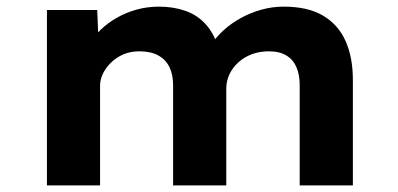

<svg xmlns="http://www.w3.org/2000/svg" viewBox="-20 -561 1204 581"><path d="M122 0V-530.7H274.2L278.8 -418.8L249.5 -426.3Q263.3 -450.3 284.7 -471Q306.1 -491.7 333.6 -507.3Q361 -522.9 393.2 -531.9Q425.4 -540.9 461.6 -540.9Q504.9 -540.9 541.6 -528Q578.3 -515.2 604.2 -485.6Q630.2 -456.1 643.9 -407.1L611.3 -411.4L619.4 -426.6Q634.9 -449.9 657.5 -470.3Q680.2 -490.6 709.1 -506.6Q738 -522.5 770.9 -531.7Q803.7 -540.9 838.6 -540.9Q912 -540.9 958.2 -513.3Q1004.3 -485.7 1026.1 -436Q1047.8 -386.3 1047.8 -319.6V0H886.9V-303.3Q886.9 -335.1 877 -357.8Q867.1 -380.6 846.6 -393.1Q826 -405.7 793.8 -405.7Q766.2 -405.7 742.6 -397.1Q719 -388.4 701.5 -372.5Q683.9 -356.6 674.3 -336.2Q664.7 -315.8 664.7 -292.3V0H503.8V-304.1Q503.8 -335.2 492.7 -358Q481.6 -380.7 459 -393.2Q436.5 -405.7 401.5 -405.7Q375 -405.7 353.6 -396.6Q332.2 -387.4 316.1 -371.7Q300.1 -356.1 291.5 -338.2Q282.8 -320.3 282.8 -301.1V0Z"/></svg>

Font: Lexend Exa
Style: Regular
Weight: 400
Designer: Bonnie Shaver-Troup, Thomas Jockin
Foundry: Lexend
Version: Version 1.007